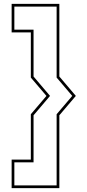

<svg xmlns="http://www.w3.org/2000/svg" viewBox="-20 -770 451 990"><path d="M139 -181 219.5 -275.5 139 -370V-603H40V-750H286V-375.5L371 -275.5L286 -175.5V200H40V53H139ZM272 -181 352.5 -275.5 272 -370V-736H54V-617H153V-375.5L238 -275.5L153 -175.5V67H54V186H272Z"/></svg>

Font: Tourney Expanded Thin
Style: Regular
Weight: 100
Width: 7
Designer: Tyler Finck
Foundry: Etcetera Type Co
Version: Version 1.010; ttfautohint (v1.8.3)